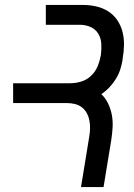

<svg xmlns="http://www.w3.org/2000/svg" viewBox="-20 -755 540 775"><path d="M307 0 340 -202Q343 -219 343.5 -235.5Q344 -252 341 -268Q338 -284 330.5 -298Q323 -312 311 -321.5Q299 -331 283 -335Q267 -339 250 -339H33V-419H263Q285 -419 307 -425.5Q329 -432 346.5 -448Q364 -464 373 -485Q382 -506 386 -528L387 -531Q390 -554 389 -577Q388 -600 377 -618.5Q366 -637 345.5 -646Q325 -655 302 -655H165V-735H315Q343 -735 369 -729Q395 -723 417 -709Q439 -695 453.5 -673.5Q468 -652 474.5 -626.5Q481 -601 480.5 -573.5Q480 -546 475 -518V-515Q472 -495 465.5 -475Q459 -455 448 -437Q437 -419 422 -403Q407 -387 389 -375Q406 -359 416.5 -337Q427 -315 431.5 -290.5Q436 -266 434.5 -240.5Q433 -215 429 -189L398 0Z"/></svg>

Font: Iosevka Term Curly Medium
Style: Italic
Weight: 500
Italic angle: -9°
Designer: Belleve Invis
Foundry: Belleve Invis
Version: Version 32.3.0